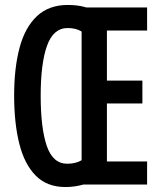

<svg xmlns="http://www.w3.org/2000/svg" viewBox="-20 -744 640 774"><path d="M244 10Q170 10 124.5 -35.5Q79 -81 58 -164Q37 -247 37 -359Q37 -470 59 -552Q81 -634 129 -679Q177 -724 253 -724Q271 -724 289.5 -722Q308 -720 328 -714H573V-621H411V-419H554V-327H411V-93H573V0H316Q280 10 244 10ZM251 -84Q268 -84 282.5 -87.5Q297 -91 309 -98V-617Q286 -631 253 -631Q195 -631 169.5 -559.5Q144 -488 144 -358Q144 -228 168.5 -156Q193 -84 251 -84Z"/></svg>

Font: Noto Sans Mono Medium
Style: Regular
Weight: 500
Designer: Monotype Design Team
Foundry: Monotype Imaging Inc.
Version: Version 2.014